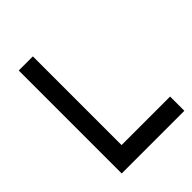

<svg xmlns="http://www.w3.org/2000/svg" viewBox="-199 -812 923 923"><g transform="rotate(-45 263.0 -350.0)"><path d="M87 0H513V-97H183V-700H87Z"/></g></svg>

Font: Unageo
Style: Medium
Weight: 500
Designer: Richard Sepsi
Foundry: Richard Sepsi
Version: Version 2.000